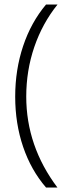

<svg xmlns="http://www.w3.org/2000/svg" viewBox="-20 -736 354 853"><path d="M184.5 -715.9H235.6Q168.4 -632.5 132.5 -527.6Q96.6 -422.6 96.6 -306.9Q96.6 -87 235.1 97.1H184.5Q117.8 19.7 82.7 -83.7Q47.5 -187.1 47.5 -306.6Q47.5 -426.2 82.7 -531.3Q117.8 -636.5 184.5 -715.9Z"/></svg>

Font: Khula Light
Style: Regular
Weight: 300
Designer: Erin McLaughlin, Steve Matteson
Version: Version 1.002;PS 1.0;hotconv 1.0.72;makeotf.lib2.5.5900; ttf